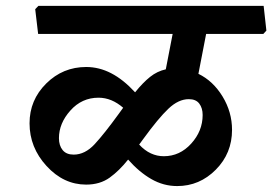

<svg xmlns="http://www.w3.org/2000/svg" viewBox="-20 -669 914 644"><path d="M864.3 -649.4 873.5 -566.4 863.3 -555.2H671.4L645.5 -421.4Q694.8 -397.5 726.6 -345.2Q758.3 -293 758.3 -233.4Q758.3 -154.8 703.9 -99.9Q649.4 -44.9 574.2 -44.9Q528.3 -44.9 487.5 -68.4Q446.8 -91.8 409.7 -133.8Q380.4 -96.7 347.9 -73.2Q315.4 -49.8 269 -49.8Q193.4 -49.8 136.2 -112.1Q79.1 -174.3 79.1 -255.4Q79.1 -333.5 135 -388.9Q190.9 -444.3 269 -444.3Q312.5 -444.3 353 -423.3Q393.6 -402.3 433.1 -359.4Q459.5 -392.1 483.4 -411.1Q507.3 -430.2 536.1 -436.5L559.1 -555.2H107.9L98.1 -638.2L108.9 -649.4ZM393.1 -307.6Q374 -324.2 353.3 -332.8Q332.5 -341.3 310.5 -341.3Q254.4 -341.3 216.1 -298.3Q177.7 -255.4 177.7 -205.6Q177.7 -180.7 190.2 -165.5Q202.6 -150.4 227.1 -150.4Q265.1 -150.4 297.6 -185.5Q330.1 -220.7 377.9 -286.6ZM659.7 -283.2Q659.7 -306.6 648.4 -321.5Q637.2 -336.4 613.3 -336.4Q578.6 -336.4 544.9 -304.4Q511.2 -272.5 460 -202.1L446.8 -184.1Q465.3 -164.1 486.1 -154.5Q506.8 -145 529.3 -145Q583 -145 621.3 -187.3Q659.7 -229.5 659.7 -283.2Z"/></svg>

Font: Sitara
Style: Bold Italic
Weight: 700
Italic angle: -11°
Designer: Neelakash Kshetrimayum
Foundry: Neelakash Kshetrimayum
Version: Version 1.000;PS Version 1.000;PS 1.0;hotconv 1.;hotconv 1.0